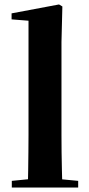

<svg xmlns="http://www.w3.org/2000/svg" viewBox="-20 -842 401 862"><path d="M33 0V-30L144 -41H215L331 -30V0ZM105 0Q106 -36 106.5 -76.5Q107 -117 107.5 -158Q108 -199 108 -236V-749L32 -755V-782L245 -822L260 -813L256 -653V-236Q256 -199 256.5 -158Q257 -117 258 -76.5Q259 -36 260 0Z"/></svg>

Font: Noto Serif SC ExtraLight ExtraBold
Style: Regular
Weight: 800
Version: Version 2.002-H1;hotconv 1.1.0;makeotfexe 2.6.0